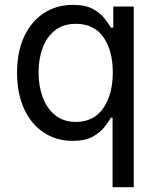

<svg xmlns="http://www.w3.org/2000/svg" viewBox="-20 -573 652 797"><path d="M535.2 204.1H447.3V-84.5H440.4Q431.6 -69.3 414.3 -46.6Q397 -23.9 365.5 -6.1Q334 11.7 281.7 11.7Q213.9 11.7 161.6 -22.9Q109.4 -57.6 80.1 -121.1Q50.8 -184.6 50.8 -271.5Q50.8 -357.9 80.3 -421.1Q109.9 -484.4 162.1 -518.6Q214.4 -552.7 282.2 -552.7Q335.4 -552.7 366.7 -535.2Q397.9 -517.6 414.8 -495.4Q431.6 -473.1 440.4 -458.5H450.2V-545.9H535.2ZM294.9 -66.9Q369.1 -66.9 408.7 -124Q448.2 -181.2 448.2 -272.5Q448.2 -362.8 409.4 -418.5Q370.6 -474.1 294.9 -474.1Q243.2 -474.1 208.7 -447.3Q174.3 -420.4 157.2 -374.8Q140.1 -329.1 140.1 -272.5Q140.1 -215.3 157.5 -168.7Q174.8 -122.1 209.5 -94.5Q244.1 -66.9 294.9 -66.9Z"/></svg>

Font: Inter
Style: Regular
Weight: 400
Designer: Rasmus Andersson
Foundry: rsms
Version: Version 4.001;git-9221beed3